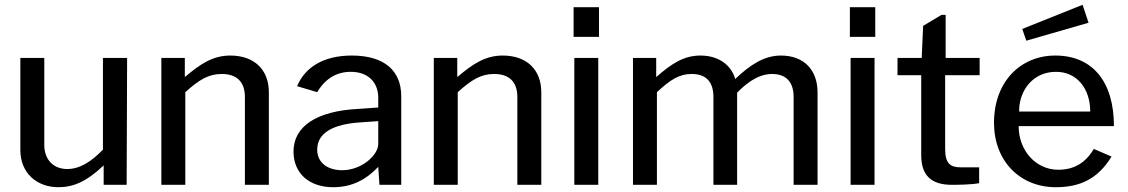

<svg xmlns="http://www.w3.org/2000/svg" viewBox="-20 -772 4711 802"><path d="M261 -66C202 -66 165 -106 165 -167V-530H65V-145C65 -50 133 10 224 10C285 10 340 -12 413 -81V0H509L511 -530H410V-147C363 -98 314 -66 261 -66Z M654 0H754V-387C811 -438 850 -463 906 -463C972 -463 1003 -427 1003 -367V0H1103V-387C1103 -479 1044 -540 942 -540C870 -540 818 -506 752 -450V-530H654Z M1560 -75 1565 0H1656V-370C1656 -474 1589 -540 1449 -540C1334 -540 1255 -493 1221 -412L1305 -387C1340 -446 1389 -472 1445 -472C1516 -472 1560 -430 1560 -363V-323L1475 -317C1302 -308 1206 -244 1206 -139C1206 -50 1269 10 1372 10C1448 10 1508 -20 1560 -75ZM1488 -261 1560 -266V-171C1560 -147 1543 -121 1516 -99C1488 -77 1450 -61 1410 -61C1346 -61 1305 -94 1305 -147C1305 -218 1373 -254 1488 -261Z M1792 0H1892V-387C1949 -438 1988 -463 2044 -463C2110 -463 2141 -427 2141 -367V0H2241V-387C2241 -479 2182 -540 2080 -540C2008 -540 1956 -506 1890 -450V-530H1792Z M2479 -530H2379V0H2479ZM2482 -742H2376V-618H2482Z M2624 0H2724V-387C2779 -438 2816 -463 2870 -463C2932 -463 2960 -427 2960 -367V0H3059V-385C3088 -414 3140 -463 3205 -463C3266 -463 3295 -427 3295 -367V0H3395V-386C3395 -480 3338 -540 3242 -540C3172 -540 3113 -501 3051 -442C3037 -494 2988 -540 2906 -540C2836 -540 2785 -506 2721 -450V-530H2624Z M3633 -530H3533V0H3633ZM3636 -742H3530V-618H3636Z M4072 -458V-530H3930V-710H3913L3836 -664L3830 -530H3729V-458H3828V-124C3828 -39 3870 0 3956 0C3986 0 4041 -1 4070 -7V-73H3993C3950 -73 3928 -89 3928 -149V-458Z M4235 -245H4633C4633 -433 4542 -540 4388 -540C4244 -540 4132 -432 4132 -259C4132 -100 4240 10 4390 10C4492 10 4566 -25 4623 -118L4549 -150C4513 -89 4464 -63 4400 -63C4308 -63 4235 -142 4235 -245ZM4534 -306H4237C4236 -392 4293 -472 4391 -472C4479 -472 4534 -401 4534 -306ZM4502 -752 4250 -651 4267 -602 4527 -677Z"/></svg>

Font: Bisquit Text
Style: Regular
Weight: 400
Version: Version 1.004;Glyphs 3.2.3 (3260)